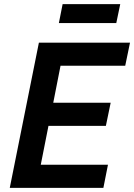

<svg xmlns="http://www.w3.org/2000/svg" viewBox="-20 -903 645 923"><path d="M477 0H27L167 -698H605L582 -587H271L236 -409H512L489 -298H213L176 -111H499ZM263 -792 281 -883H558L539 -792Z"/></svg>

Font: IBM Plex Sans SemiBold
Style: Italic
Weight: 600
Italic angle: -11.31°
Designer: Mike Abbink, Paul van der Laan, Pieter van Rosmalen
Foundry: Bold Monday
Version: Version 3.201